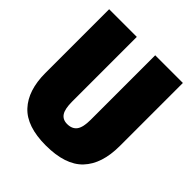

<svg xmlns="http://www.w3.org/2000/svg" viewBox="-193 -816 952 952"><g transform="rotate(45 283.5 -340.0)"><path d="M25 -243V-690H219V-237Q219 -185 234 -162.5Q249 -140 280 -140Q315 -140 331.5 -162.5Q348 -185 348 -237V-690H542V-248Q542 -122 479.5 -56Q417 10 280 10Q147 10 86 -55.5Q25 -121 25 -243Z"/></g></svg>

Font: Decalotype Black
Style: Regular
Weight: 900
Designer: Alfredo Marco Pradil
Foundry: Alfredo Marco Pradil
Version: Version 1.0